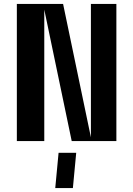

<svg xmlns="http://www.w3.org/2000/svg" viewBox="-20 -720 680 980"><path d="M346 0H574V-700H444V-19L302 -700H66V0H206V-671ZM262 240H352L369 60H279Z"/></svg>

Font: Tanklager Original
Style: Regular
Weight: 400
Designer: Ariel Martín Pérez
Foundry: Tunera Type Foundry
Version: Version 1.000;Glyphs 3.3 (3310)